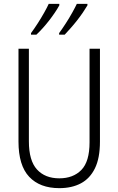

<svg xmlns="http://www.w3.org/2000/svg" viewBox="-20 -967 615 997"><path d="M499 -232Q499 -146 473 -93Q447 -40 400 -15Q353 10 288 10Q187 10 131.5 -49Q76 -108 76 -232V-714H130V-233Q130 -133 172 -87Q214 -41 288 -41Q360 -41 402.5 -84.5Q445 -128 445 -228V-714H499ZM434 -939Q424 -922 410 -901.5Q396 -881 379.5 -860Q363 -839 346.5 -820.5Q330 -802 316 -787H287V-795Q303 -817 321.5 -845.5Q340 -874 355.5 -902Q371 -930 379 -947H434ZM288 -939Q278 -921 264.5 -901Q251 -881 235.5 -861Q220 -841 203 -822Q186 -803 169 -787H141V-795Q158 -818 176 -846Q194 -874 209.5 -901.5Q225 -929 233 -947H288Z"/></svg>

Font: Noto Sans Bengali Condensed Light
Style: Regular
Weight: 300
Width: 3
Designer: Jelle Bosma - Monotype Design Team
Foundry: Monotype Imaging Inc.
Version: Version 2.003